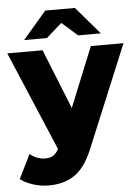

<svg xmlns="http://www.w3.org/2000/svg" viewBox="-73 -807 768 1058"><g transform="rotate(-5 310.5 -278.0)"><path d="M153.8 203.1Q110.8 203.1 67.4 189.5Q23.9 175.8 -2.9 153.8L63 21Q79.6 36.1 102.1 44.7Q124.5 53.2 147 53.2Q174.3 53.2 191.7 42.2Q209 31.2 221.2 6.8L-11.2 -542H184.1L316.9 -210.9L451.2 -542H631.8L397.9 22Q356.9 122.1 298.1 162.6Q239.3 203.1 153.8 203.1ZM87.9 -606.9 217.8 -758.8H381.8L512.2 -606.9H386.2L299.8 -683.1L213.9 -606.9Z"/></g></svg>

Font: Montserrat ExtraBold
Style: Regular
Weight: 800
Designer: Julieta Ulanovsky
Foundry: Julieta Ulanovsky
Version: Version 9.000